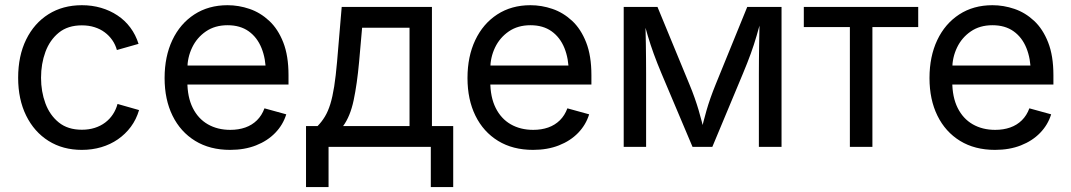

<svg xmlns="http://www.w3.org/2000/svg" viewBox="-20 -573 4178 749"><path d="M299.3 11.7Q225.1 11.7 169.2 -23.4Q113.3 -58.6 82 -122.1Q50.8 -185.5 50.8 -269.5Q50.8 -355 82 -418.7Q113.3 -482.4 169.2 -517.6Q225.1 -552.7 299.3 -552.7Q338.9 -552.7 374 -542.5Q409.2 -532.2 438.2 -512.9Q467.3 -493.7 488.3 -465.6Q509.3 -437.5 520.5 -401.9L436 -377.9Q430.2 -398.9 418 -416.5Q405.8 -434.1 388.4 -447Q371.1 -460 348.6 -467Q326.2 -474.1 299.3 -474.1Q244.6 -474.1 209.5 -445.6Q174.3 -417 157.2 -370.6Q140.1 -324.2 140.1 -269.5Q140.1 -215.8 157.2 -169.7Q174.3 -123.5 209.5 -95.2Q244.6 -66.9 299.3 -66.9Q326.7 -66.9 349.6 -74.2Q372.6 -81.5 390.4 -95Q408.2 -108.4 420.4 -127Q432.6 -145.5 438.5 -167.5L522.5 -143.6Q511.7 -106.9 490.5 -78.4Q469.2 -49.8 439.9 -29.5Q410.6 -9.3 375 1.2Q339.4 11.7 299.3 11.7Z M877.9 11.7Q798.8 11.7 741.5 -23.4Q684.1 -58.6 653.1 -121.6Q622.1 -184.6 622.1 -268.6Q622.1 -352.5 652.3 -416.5Q682.6 -480.5 738 -516.6Q793.5 -552.7 867.7 -552.7Q911.1 -552.7 953.4 -538.3Q995.6 -523.9 1030 -491.9Q1064.5 -460 1085 -407.7Q1105.5 -355.5 1105.5 -279.8V-243.2H681.6V-317.4H1058.1L1017.1 -290Q1017.1 -343.8 1000.2 -385.5Q983.4 -427.2 950.2 -450.9Q917 -474.6 867.7 -474.6Q818.4 -474.6 783.2 -450.4Q748 -426.3 729.5 -387.5Q710.9 -348.6 710.9 -304.2V-254.9Q710.9 -194.3 731.9 -152.1Q752.9 -109.9 790.8 -88.1Q828.6 -66.4 878.4 -66.4Q910.6 -66.4 937 -75.7Q963.4 -85 982.4 -103.8Q1001.5 -122.6 1011.7 -150.4L1096.7 -127Q1084 -85.9 1053.7 -54.7Q1023.4 -23.4 978.8 -5.9Q934.1 11.7 877.9 11.7Z M1173.8 156.7V-81.1H1218.8Q1235.4 -98.1 1247.6 -118.4Q1259.8 -138.7 1268.6 -167Q1277.3 -195.3 1283.7 -235.6Q1290 -275.9 1294.9 -332L1313 -545.9H1665V-81.1H1748V156.7H1660.6V0H1261.7V156.7ZM1318.4 -81.1H1577.6V-464.8H1392.6L1380.9 -332Q1373 -245.1 1359.6 -181.9Q1346.2 -118.7 1318.4 -81.1Z M2059.6 11.7Q1980.5 11.7 1923.1 -23.4Q1865.7 -58.6 1834.7 -121.6Q1803.7 -184.6 1803.7 -268.6Q1803.7 -352.5 1834 -416.5Q1864.3 -480.5 1919.7 -516.6Q1975.1 -552.7 2049.3 -552.7Q2092.8 -552.7 2135 -538.3Q2177.2 -523.9 2211.7 -491.9Q2246.1 -460 2266.6 -407.7Q2287.1 -355.5 2287.1 -279.8V-243.2H1863.3V-317.4H2239.7L2198.7 -290Q2198.7 -343.8 2181.9 -385.5Q2165 -427.2 2131.8 -450.9Q2098.6 -474.6 2049.3 -474.6Q2000 -474.6 1964.8 -450.4Q1929.7 -426.3 1911.1 -387.5Q1892.6 -348.6 1892.6 -304.2V-254.9Q1892.6 -194.3 1913.6 -152.1Q1934.6 -109.9 1972.4 -88.1Q2010.3 -66.4 2060.1 -66.4Q2092.3 -66.4 2118.7 -75.7Q2145 -85 2164.1 -103.8Q2183.1 -122.6 2193.4 -150.4L2278.3 -127Q2265.6 -85.9 2235.4 -54.7Q2205.1 -23.4 2160.4 -5.9Q2115.7 11.7 2059.6 11.7Z M2413.1 0V-545.9H2544.9L2669.4 -244.1Q2681.2 -215.8 2689.9 -190.9Q2698.7 -166 2705.3 -143.6Q2711.9 -121.1 2717.5 -99.4Q2723.1 -77.6 2728.5 -55.7H2713.9Q2718.8 -76.7 2724.1 -97.9Q2729.5 -119.1 2736.1 -142.1Q2742.7 -165 2751.5 -190.2Q2760.3 -215.3 2772 -244.1L2895 -545.9H3028.8V0H2940.4V-285.2Q2940.4 -313 2940.7 -340.8Q2940.9 -368.7 2941.4 -397Q2941.9 -425.3 2942.4 -454.1Q2942.9 -482.9 2943.4 -512.2H2953.1Q2941.9 -468.8 2931.6 -433.6Q2921.4 -398.4 2908.7 -363.5Q2896 -328.6 2877.9 -285.2L2758.8 0H2681.6L2561 -285.2Q2543 -328.1 2530.3 -363Q2517.6 -397.9 2507.1 -433.3Q2496.6 -468.8 2485.4 -512.2H2497.1Q2497.6 -487.3 2498.3 -459.5Q2499 -431.6 2499.5 -402.3Q2500 -373 2500.2 -343.5Q2500.5 -314 2500.5 -285.2V0Z M3295.4 0V-467.3H3115.7V-545.9H3562V-467.3H3383.3V0Z M3861.8 11.7Q3782.7 11.7 3725.3 -23.4Q3668 -58.6 3637 -121.6Q3606 -184.6 3606 -268.6Q3606 -352.5 3636.2 -416.5Q3666.5 -480.5 3721.9 -516.6Q3777.3 -552.7 3851.6 -552.7Q3895 -552.7 3937.3 -538.3Q3979.5 -523.9 4013.9 -491.9Q4048.3 -460 4068.8 -407.7Q4089.4 -355.5 4089.4 -279.8V-243.2H3665.5V-317.4H4042L4001 -290Q4001 -343.8 3984.1 -385.5Q3967.3 -427.2 3934.1 -450.9Q3900.9 -474.6 3851.6 -474.6Q3802.2 -474.6 3767.1 -450.4Q3731.9 -426.3 3713.4 -387.5Q3694.8 -348.6 3694.8 -304.2V-254.9Q3694.8 -194.3 3715.8 -152.1Q3736.8 -109.9 3774.7 -88.1Q3812.5 -66.4 3862.3 -66.4Q3894.5 -66.4 3920.9 -75.7Q3947.3 -85 3966.3 -103.8Q3985.4 -122.6 3995.6 -150.4L4080.6 -127Q4067.9 -85.9 4037.6 -54.7Q4007.3 -23.4 3962.6 -5.9Q3918 11.7 3861.8 11.7Z"/></svg>

Font: Adwaita Sans
Style: Regular
Weight: 400
Designer: Rasmus Andersson
Foundry: rsms
Version: Version 4.001;git-9221beed3